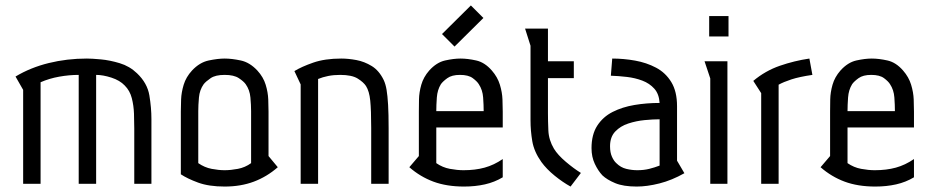

<svg xmlns="http://www.w3.org/2000/svg" viewBox="-20 -675 3426 705"><path d="M37 -394Q92 -427 159 -443.5Q226 -460 299 -460Q317 -460 350 -457Q383 -454 419.5 -443Q456 -432 483 -406Q521 -370 528.5 -324.5Q536 -279 536 -238V0H473V-203Q473 -228 472 -257.5Q471 -287 464 -314.5Q457 -342 438 -361Q420 -380 389 -390Q358 -400 333 -400V0H269V-400Q234 -400 197.5 -393.5Q161 -387 129 -373V0H65V-345Z M644 -265Q644 -284 645 -310Q646 -336 654.5 -364Q663 -392 685 -416Q713 -446 746.5 -453Q780 -460 805 -460Q831 -460 864 -453Q897 -446 925 -416Q947 -392 955.5 -364Q964 -336 965 -310Q966 -284 966 -265V-102L1000 -61Q960 -26 912 -8Q864 10 805 10Q747 10 707.5 -4.5Q668 -19 644 -35ZM708 -76Q731 -60 757 -55Q783 -50 805 -50Q827 -50 853.5 -55Q880 -60 902 -76V-267Q902 -289 899.5 -317Q897 -345 882 -366Q875 -376 857 -388Q839 -400 805 -400Q771 -400 753.5 -388Q736 -376 728 -366Q713 -345 710.5 -317Q708 -289 708 -267Z M1061 -414Q1087 -430 1130 -445Q1173 -460 1233 -460Q1259 -460 1288.5 -454.5Q1318 -449 1345 -432.5Q1372 -416 1389 -381Q1396 -366 1399.5 -345Q1403 -324 1405 -290.5Q1407 -257 1407 -203V0H1343V-205Q1343 -271 1339.5 -305.5Q1336 -340 1324 -359Q1315 -373 1293.5 -386.5Q1272 -400 1229 -400Q1205 -400 1185 -396Q1165 -392 1148 -385V0H1084V-365Z M1582 -207V-76Q1605 -60 1632 -55Q1659 -50 1682 -50Q1725 -50 1759.5 -59.5Q1794 -69 1826 -91V-24Q1796 -6 1760.5 2Q1725 10 1684 10Q1620 10 1571.5 -8Q1523 -26 1483 -61L1518 -102V-265Q1518 -284 1518.5 -310Q1519 -336 1527 -364Q1535 -392 1556 -416Q1583 -446 1614.5 -453Q1646 -460 1671 -460Q1697 -460 1728.5 -453Q1760 -446 1786 -416Q1807 -392 1815.5 -364Q1824 -336 1825 -310Q1826 -284 1826 -265V-207ZM1756 -267Q1756 -289 1754 -317Q1752 -345 1738 -366Q1732 -376 1716 -388Q1700 -400 1669 -400Q1639 -400 1622.5 -388Q1606 -376 1599 -366Q1586 -345 1584 -317Q1582 -289 1582 -267ZM1755 -609 1649 -504 1603 -550 1709 -655Z M1992 -570V-450H2087V-388H1992V-259Q1992 -231 1993.5 -196Q1995 -161 2014 -129Q2028 -106 2057.5 -81Q2087 -56 2113 -40L2075 10Q2046 -6 2016.5 -30Q1987 -54 1968 -80Q1941 -118 1934.5 -156.5Q1928 -195 1928 -233V-507L1908 -570Z M2228 -460Q2270 -460 2312 -452.5Q2354 -445 2389 -426.5Q2424 -408 2445 -373.5Q2466 -339 2466 -285V-85L2493 -39Q2447 -13 2401.5 -1.5Q2356 10 2318 10Q2269 10 2239 -2.5Q2209 -15 2192 -31Q2176 -48 2164 -73.5Q2152 -99 2152 -131Q2152 -181 2173 -213.5Q2194 -246 2229.5 -264Q2265 -282 2309.5 -289.5Q2354 -297 2402 -297Q2400 -330 2382.5 -349.5Q2365 -369 2338.5 -379Q2312 -389 2282 -392.5Q2252 -396 2223 -397ZM2402 -237Q2378 -237 2347 -234Q2316 -231 2287 -221.5Q2258 -212 2239 -192Q2220 -172 2220 -138Q2220 -115 2227 -99.5Q2234 -84 2243 -76Q2259 -60 2279.5 -55Q2300 -50 2320 -50Q2344 -50 2364 -55Q2384 -60 2402 -67Z M2655 -616V-541H2584V-616ZM2651 -450V0H2588V-387L2567 -450Z M2775 -333 2746 -378Q2790 -415 2843.5 -433.5Q2897 -452 2952 -460L2963 -400Q2915 -393 2886 -383.5Q2857 -374 2839 -364V0H2775Z M3092 -207V-76Q3115 -60 3142 -55Q3169 -50 3192 -50Q3235 -50 3269.5 -59.5Q3304 -69 3336 -91V-24Q3306 -6 3270.5 2Q3235 10 3194 10Q3130 10 3081.5 -8Q3033 -26 2993 -61L3028 -102V-265Q3028 -284 3028.5 -310Q3029 -336 3037 -364Q3045 -392 3066 -416Q3093 -446 3124.5 -453Q3156 -460 3181 -460Q3207 -460 3238.5 -453Q3270 -446 3296 -416Q3317 -392 3325.5 -364Q3334 -336 3335 -310Q3336 -284 3336 -265V-207ZM3266 -267Q3266 -289 3264 -317Q3262 -345 3248 -366Q3242 -376 3226 -388Q3210 -400 3179 -400Q3149 -400 3132.5 -388Q3116 -376 3109 -366Q3096 -345 3094 -317Q3092 -289 3092 -267Z"/></svg>

Font: Aubrey
Style: Regular
Weight: 400
Designer: Gayaneh Bagdasaryan
Foundry: Cyreal.org
Version: Version 1.102; ttfautohint (v1.8.3)